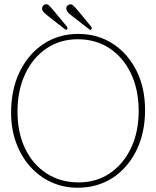

<svg xmlns="http://www.w3.org/2000/svg" viewBox="-20 -868 732 900"><path d="M347 -709Q438 -709 508.8 -663Q579.5 -617 619.8 -536.5Q660 -456 660 -352.5Q660 -245 619.5 -162.8Q579 -80.5 507.8 -34.2Q436.5 12 344 12Q277 12 220 -14.2Q163 -40.5 120.8 -88Q78.5 -135.5 55.2 -199.8Q32 -264 32 -340Q32 -449 72.5 -532Q113 -615 184 -662Q255 -709 347 -709ZM630 -347.5Q630 -447.5 594 -523.2Q558 -599 493.5 -641.5Q429 -684 344 -684Q261 -684 197.2 -640.5Q133.5 -597 97.8 -520.5Q62 -444 62 -345Q62 -246 98 -171.2Q134 -96.5 198.8 -54.8Q263.5 -13 349 -13Q432 -13 495.2 -56Q558.5 -99 594.2 -174.2Q630 -249.5 630 -347.5ZM229.5 -820.5 291.5 -746Q298.5 -737.5 295.5 -731Q290.5 -726 282.5 -732.5L205 -793Q198.5 -799 191 -805Q183.5 -811 179.5 -818Q175.5 -828 178.5 -835.5Q181.5 -843 188 -846Q199.5 -851.5 208.5 -843.5Q217.5 -835.5 229.5 -820.5ZM343.5 -820.5 405 -746Q413 -737 409 -731.5Q404.5 -724.5 396.5 -732L318.5 -792.5Q311.5 -798.5 304 -804.5Q296.5 -810.5 293.5 -817.5Q285.5 -837.5 301.5 -845.5Q313 -851 322 -843.2Q331 -835.5 343.5 -820.5Z"/></svg>

Font: Fraunces 144pt SuperSoft Thin
Style: Regular
Weight: 100
Version: Version 1.000;[0bf87f6ff]